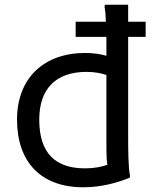

<svg xmlns="http://www.w3.org/2000/svg" viewBox="-20 -780 658 812"><path d="M596 -624V-688H522V-760H424L422 -752C425 -737 427 -713 428 -688H300V-624H430V-588V-544C407 -551 376 -556 340 -556C168 -556 52 -452 52 -274C52 -96 152 12 332 12C408 12 472 -6 528 -28L530 -36C522 -72 522 -160 522 -200V-624ZM146 -274C146 -404 216 -476 346 -476C384 -476 412 -469 430 -463V-152C430 -127 431 -103 434 -83C408 -74 377 -68 340 -68C214 -68 146 -132 146 -274Z"/></svg>

Font: Kufam Arabic Latin Roman Normal
Style: Regular
Weight: 400
Designer: Wael Morcos & Artur Schmal
Version: Version 1.200;PS 001.200;hotconv 1.0.88;makeotf.lib2.5.64775